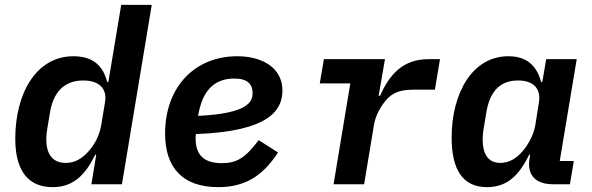

<svg xmlns="http://www.w3.org/2000/svg" viewBox="-20 -760 2440 792"><path d="M357 0H483L606 -740H480L427 -422H422C405 -490 362 -528 283 -528C128 -528 43 -373 43 -188C43 -64 90 12 197 12C286 12 334 -43 373 -122H377ZM251 -88C194 -88 171 -128 171 -185C171 -201 173 -217 175 -229L186 -295C199 -376 242 -428 323 -428C390 -428 423 -394 413 -337L397 -241C389 -196 367 -161 348 -139C320 -106 289 -88 251 -88Z M880 12C1005 12 1072 -48 1127 -131L1047 -182C993 -110 958 -87 895 -87C814 -87 787 -128 787 -189C787 -193 787 -199 788 -207C1093 -218 1145 -307 1145 -387C1145 -480 1062 -528 959 -528C781 -528 661 -399 661 -209C661 -68 734 12 880 12ZM947 -436C1000 -436 1022 -413 1022 -377C1022 -339 1002 -292 797 -282L800 -297C820 -395 871 -436 947 -436Z M1482 0 1523 -247C1530 -289 1556 -327 1569 -343C1595 -375 1627 -390 1683 -390H1774L1795 -516H1748C1647 -516 1589 -459 1548 -365H1542L1568 -516H1316L1299 -416H1425L1356 0Z M1989 12C2077 12 2124 -43 2163 -122H2167L2164 -103C2154 -38 2189 0 2261 0H2331L2347 -96H2289L2359 -516H2233L2217 -422H2212C2194 -490 2152 -528 2077 -528C1926 -528 1843 -372 1843 -193C1843 -61 1888 12 1989 12ZM2044 -88C1992 -88 1971 -127 1971 -184C1971 -202 1973 -217 1975 -229L1986 -295C1999 -376 2037 -428 2117 -428C2185 -428 2212 -390 2203 -337L2188 -243C2181 -201 2157 -162 2138 -139C2111 -106 2079 -88 2044 -88Z"/></svg>

Font: IBM Plex Mono SmBld
Style: Italic
Weight: 600
Italic angle: -9.5°
Monospace: yes
Designer: Mike Abbink, Paul van der Laan, Pieter van Rosmalen
Foundry: Bold Monday
Version: Version 2.004